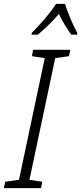

<svg xmlns="http://www.w3.org/2000/svg" viewBox="-60 -971 419 991"><path d="M104 -801 103 -792H135C172 -822 211 -861 244 -899C263 -860 287 -820 308 -792H338L339 -801C319 -836 287 -910 276 -951H229C200 -904 145 -842 104 -801ZM-40 0H152L158 -33L92 -43L225 -671L296 -681L303 -714H111L105 -681L171 -671L38 -43L-33 -33Z"/></svg>

Font: Noto Sans Condensed Light
Style: Italic
Weight: 300
Width: 3
Italic angle: -12°
Designer: Monotype Design Team
Foundry: Monotype Imaging Inc.
Version: Version 2.013